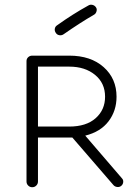

<svg xmlns="http://www.w3.org/2000/svg" viewBox="-20 -774 579 804"><path d="M455 1 283 -198H139V-14Q139 -4 132 3Q125 10 115 10Q105 10 98 3Q91 -4 91 -14V-518Q91 -528 98 -534.5Q105 -541 115 -541H270Q360 -541 414 -493Q468 -445 468 -369Q468 -310 434.5 -266Q401 -222 337 -206L490 -28Q497 -21 496 -11.5Q495 -2 488 4Q481 10 471 9Q461 8 455 1ZM270 -495H139V-244H270Q341 -244 380.5 -279Q420 -314 420 -369Q420 -426 378 -460.5Q336 -495 270 -495ZM247 -631Q239 -625 229 -626.5Q219 -628 214 -636Q208 -644 209.5 -653.5Q211 -663 219 -668Q283 -714 350 -751Q358 -756 367.5 -753.5Q377 -751 382 -743Q387 -736 384 -726Q381 -716 373 -712Q316 -679 247 -631Z"/></svg>

Font: Hoogli
Style: Regular
Weight: 400
Designer: Anand Singh Naorem
Foundry: Brand New Type
Version: Version 1.00 b007